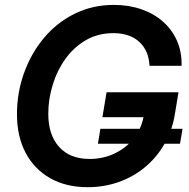

<svg xmlns="http://www.w3.org/2000/svg" viewBox="-20 -759 777 790"><path d="M340.8 11.2Q251.5 11.2 186.3 -25.9Q121.1 -63 85.4 -130.4Q49.8 -197.8 49.8 -289.1Q49.8 -377 78.6 -457.8Q107.4 -538.6 160.2 -602.1Q212.9 -665.5 286.4 -702.1Q359.9 -738.8 449.2 -738.8Q510.3 -738.8 561.5 -720.9Q612.8 -703.1 650.4 -670.2Q688 -637.2 708.3 -591.1Q728.5 -544.9 727.1 -488.3H595.2Q593.8 -519 583.3 -543.7Q572.8 -568.4 553.7 -586.2Q534.7 -604 507.8 -613.3Q481 -622.6 446.8 -622.6Q383.3 -622.6 333.5 -593.8Q283.7 -564.9 249.3 -516.8Q214.8 -468.8 196.8 -409.7Q178.7 -350.6 178.7 -291Q178.7 -203.6 223.4 -154.3Q268.1 -105 348.6 -105Q404.8 -105 452.1 -127.7Q499.5 -150.4 531.2 -190.9Q563 -231.4 571.8 -284.2L602.5 -276.9H401.4L418.5 -379.4H714.4L699.2 -287.1Q688 -220.2 656 -165.3Q624 -110.4 576.2 -70.8Q528.3 -31.2 468.3 -10Q408.2 11.2 340.8 11.2ZM382.8 -167.5 393.1 -229H731L720.7 -167.5Z"/></svg>

Font: Inter 28pt SemiBold
Style: Italic
Weight: 600
Italic angle: -9.3988°
Designer: Rasmus Andersson
Foundry: rsms
Version: Version 4.001;git-66647c0bb